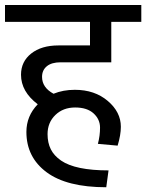

<svg xmlns="http://www.w3.org/2000/svg" viewBox="-35 -645 597 784"><path d="M72.8 -106.4Q72.8 -171.4 119.1 -219.2Q50.8 -271 50.8 -339.8Q50.8 -393.6 92.5 -426.5Q134.3 -459.5 203.6 -459.5H332.5V-555.7H-14.6V-624.5H542V-555.7H419.4V-390.6H212.4Q175.8 -390.6 156.2 -374.5Q136.7 -358.4 136.7 -331.1Q136.7 -287.6 183.6 -262.2Q222.7 -278.3 270.5 -278.3Q351.6 -278.3 405 -232.9Q458.5 -187.5 458.5 -127.4Q458.5 -93.8 445.3 -50.3L364.7 -57.6Q373.5 -90.3 373.5 -124Q373.5 -157.7 347.2 -181.9Q320.8 -206.1 271.7 -206.1Q222.7 -206.1 190.9 -175.3Q159.2 -144.5 159.2 -97.2Q159.2 -62 172.4 -35.6Q185.5 -9.3 214.4 10.7Q272.9 50.8 408.2 50.8L398.9 119.6Q237.8 119.6 155.3 58.3Q72.8 -2.9 72.8 -106.4Z"/></svg>

Font: Yantramanav
Style: Regular
Weight: 400
Version: Version 1.001;PS 1.0;hotconv 1.0.72;makeotf.lib2.5.5900; ttf